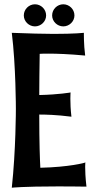

<svg xmlns="http://www.w3.org/2000/svg" viewBox="-20 -859 437 895"><path d="M383 11C378 -32 377 -63 377 -81C377 -95 378 -102 378 -102C378 -100 301 -80 168 -77C166 -115 163 -190 163 -325C191 -325 243 -324 313 -315C309 -348 308 -378 308 -399C308 -417 309 -428 309 -428C309 -428 254 -418 163 -416C163 -472 164 -536 165 -608C176 -609 188 -609 205 -609C245 -609 302 -607 377 -600C370 -652 371 -707 371 -706C371 -706 329 -701 230 -701C180 -701 116 -703 35 -706C54 -553 54 -351 54 -351C54 -351 54 -159 35 16C35 16 89 10 245 10C285 10 330 10 383 11ZM195 -787C195 -816 171 -839 143 -839C115 -839 91 -816 91 -787C91 -759 115 -736 143 -736C171 -736 195 -759 195 -787ZM327 -787C327 -816 303 -839 275 -839C247 -839 223 -816 223 -787C223 -759 247 -736 275 -736C303 -736 327 -759 327 -787Z"/></svg>

Font: Rum Raisin
Style: Regular
Weight: 400
Designer: Astigmatic (AOETI)
Foundry: Astigmatic (AOETI)
Version: Version 1.000